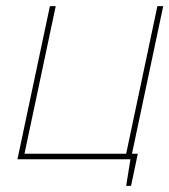

<svg xmlns="http://www.w3.org/2000/svg" viewBox="-20 -520 553 627"><path d="M513 -500H494L392 -18H60L162 -500H143L37 0H406L392 87H408L430 -18H411Z"/></svg>

Font: Advent Pro Thin
Style: Italic
Weight: 250
Italic angle: -12°
Version: Version 3.000